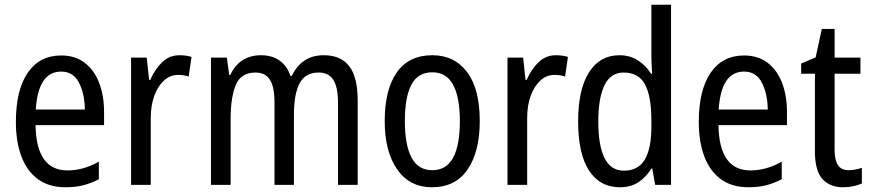

<svg xmlns="http://www.w3.org/2000/svg" viewBox="-20 -780 3673 810"><path d="M238 -546Q297 -546 337.5 -515Q378 -484 398.5 -430Q419 -376 419 -308V-252H130Q133 -61 265 -61Q332 -61 397 -98V-24Q365 -7 331.5 1.5Q298 10 257 10Q186 10 139.5 -24.5Q93 -59 70 -121Q47 -183 47 -265Q47 -400 97 -473Q147 -546 238 -546ZM238 -478Q141 -478 131 -318H338Q337 -385 313 -431.5Q289 -478 238 -478Z M737 -547Q749 -547 762 -545.5Q775 -544 788 -540L776 -457Q756 -464 731 -464Q698 -464 672 -440.5Q646 -417 631 -376Q616 -335 616 -282V0H533V-537H599L609 -443H614Q634 -489 664.5 -518Q695 -547 737 -547Z M1346 -547Q1418 -547 1453.5 -500.5Q1489 -454 1489 -357V0H1406V-345Q1406 -413 1386 -443.5Q1366 -474 1325 -474Q1268 -474 1244 -428.5Q1220 -383 1220 -296V0H1138V-347Q1138 -414 1118.5 -444Q1099 -474 1058 -474Q996 -474 974.5 -421Q953 -368 953 -280V0H870V-537H937L947 -464H952Q970 -505 1003.5 -526Q1037 -547 1080 -547Q1130 -547 1161.5 -523Q1193 -499 1205 -460H1211Q1253 -547 1346 -547Z M2004 -269Q2004 -141 1953 -65.5Q1902 10 1802 10Q1708 10 1655.5 -65.5Q1603 -141 1603 -269Q1603 -402 1654 -474.5Q1705 -547 1804 -547Q1897 -547 1950.5 -476Q2004 -405 2004 -269ZM1688 -269Q1688 -169 1716 -115.5Q1744 -62 1804 -62Q1863 -62 1891.5 -114.5Q1920 -167 1920 -269Q1920 -370 1891.5 -422.5Q1863 -475 1804 -475Q1743 -475 1715.5 -422.5Q1688 -370 1688 -269Z M2325 -547Q2337 -547 2350 -545.5Q2363 -544 2376 -540L2364 -457Q2344 -464 2319 -464Q2286 -464 2260 -440.5Q2234 -417 2219 -376Q2204 -335 2204 -282V0H2121V-537H2187L2197 -443H2202Q2222 -489 2252.5 -518Q2283 -547 2325 -547Z M2595 10Q2511 10 2465 -60.5Q2419 -131 2419 -268Q2419 -403 2465 -475Q2511 -547 2593 -547Q2637 -547 2671 -525.5Q2705 -504 2727 -468H2731Q2730 -487 2729 -507.5Q2728 -528 2728 -543V-760H2811V0H2744L2732 -69H2728Q2705 -32 2673 -11Q2641 10 2595 10ZM2612 -60Q2672 -60 2700 -106.5Q2728 -153 2728 -246V-272Q2728 -374 2701 -424Q2674 -474 2611 -474Q2556 -474 2530 -420Q2504 -366 2504 -267Q2504 -166 2530.5 -113Q2557 -60 2612 -60Z M3119 -546Q3178 -546 3218.5 -515Q3259 -484 3279.5 -430Q3300 -376 3300 -308V-252H3011Q3014 -61 3146 -61Q3213 -61 3278 -98V-24Q3246 -7 3212.5 1.5Q3179 10 3138 10Q3067 10 3020.5 -24.5Q2974 -59 2951 -121Q2928 -183 2928 -265Q2928 -400 2978 -473Q3028 -546 3119 -546ZM3119 -478Q3022 -478 3012 -318H3219Q3218 -385 3194 -431.5Q3170 -478 3119 -478Z M3560 -62Q3574 -62 3589 -65Q3604 -68 3616 -72V-6Q3601 1 3580.5 5.5Q3560 10 3537 10Q3481 10 3449.5 -25Q3418 -60 3418 -140V-469H3360V-512L3421 -538L3447 -658H3501V-537H3610V-469H3501V-148Q3501 -105 3515 -83.5Q3529 -62 3560 -62Z"/></svg>

Font: Noto Sans Ethiopic Cond
Style: Regular
Weight: 400
Width: 3
Designer: Monotype Design Team
Foundry: Monotype Imaging Inc.
Version: Version 2.102; ttfautohint (v1.8.4.7-5d5b)